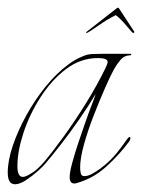

<svg xmlns="http://www.w3.org/2000/svg" viewBox="-24 -464 367 496"><path d="M15 12Q-4 12 -4 -18Q-4 -49 9 -87.5Q22 -126 44 -166Q66 -206 94 -240.5Q122 -275 152 -297Q170 -311 191 -319Q202 -324 215.5 -324.5Q229 -325 242 -325H313Q316 -325 315 -323Q314 -321 312 -321Q297 -321 287 -309Q277 -297 271 -286Q262 -270 247.5 -237Q233 -204 218 -165.5Q203 -127 193 -91Q183 -55 183 -31Q183 -23 185 -15Q187 -9 194 -9Q203 -9 214 -15Q225 -21 234.5 -28Q244 -35 246 -37Q263 -51 277 -68Q291 -85 304 -104Q308 -110 311 -110Q313 -110 313 -107Q313 -104 310 -99Q285 -65 251 -34Q217 -3 174 9Q172 10 168 10Q156 10 156 -6Q156 -19 162.5 -43Q169 -67 178.5 -95.5Q188 -124 197.5 -151Q207 -178 214.5 -197Q222 -216 223 -221Q204 -189 180 -154.5Q156 -120 133 -90.5Q110 -61 92 -40Q87 -34 73 -21.5Q59 -9 43 1.5Q27 12 15 12ZM35 -7Q43 -7 58 -17Q70 -23 91 -47Q112 -72 141 -112Q170 -152 198.5 -198Q227 -244 248 -287Q254 -299 254 -304Q254 -314 229 -314Q184 -314 146.5 -285.5Q109 -257 80.5 -212.5Q52 -168 36.5 -120.5Q21 -73 21 -35Q21 -7 35 -7ZM203 -380Q199 -378 198.5 -379.5Q198 -381 200 -382L278 -443Q281 -445 283 -443L323 -382Q324 -381 322 -379.5Q320 -378 318 -380Q314 -384 301 -399.5Q288 -415 275 -425Q255 -415 232.5 -399.5Q210 -384 203 -380Z"/></svg>

Font: Explora
Style: Regular
Weight: 400
Designer: Robert E. Leuschke
Foundry: Robert E. Leuschke
Version: Version 1.010